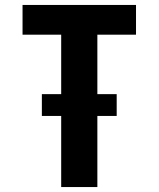

<svg xmlns="http://www.w3.org/2000/svg" viewBox="-20 -755 640 775"><path d="M227 0V-287H149V-375H227V-615H71V-735H529V-615H373V-375H451V-287H373V0Z"/></svg>

Font: Iosevka Heavy Extended
Style: Regular
Weight: 900
Width: 7
Monospace: yes
Designer: Belleve Invis
Foundry: Belleve Invis
Version: Version 32.5.0; ttfautohint (v1.8.4)